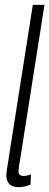

<svg xmlns="http://www.w3.org/2000/svg" viewBox="-20 -760 203 790"><path d="M115 -740H163L62 -99Q59 -83 57.5 -72.5Q56 -62 56 -55Q56 -36 78 -36Q90 -36 107 -42L106 -1Q83 10 57 10Q30 10 18 -3Q6 -16 6 -40Q6 -46 7 -52.5Q8 -59 9 -66Z"/></svg>

Font: Georama ExtraCondensed Light
Style: Italic
Weight: 300
Width: 2
Italic angle: -9°
Designer: Jean-Baptiste Levee
Foundry: Production Type
Version: Version 1.000